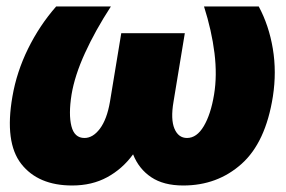

<svg xmlns="http://www.w3.org/2000/svg" viewBox="-20 -566 888 596"><path d="M154.3 -545.9H324.2Q275.4 -470.7 243.7 -401.1Q211.9 -331.5 202.1 -272.5Q192.4 -210.9 201.7 -174.3Q210.9 -137.7 242.2 -137.7Q268.6 -137.7 290.3 -166.7Q312 -195.8 321.3 -250L356.4 -462.9H553.7L518.6 -250Q509.3 -195.8 521.5 -166.7Q533.7 -137.7 560.5 -137.7Q590.8 -137.7 612.5 -174.3Q634.3 -210.9 644.5 -272.5Q654.3 -331.5 645.8 -401.1Q637.2 -470.7 613.3 -545.9H783.2Q814.9 -486.8 826.9 -414.8Q838.9 -342.8 827.1 -266.6Q804.7 -124 729.7 -57.1Q654.8 9.8 548.8 9.8Q487.8 9.8 449.5 -15.9Q411.1 -41.5 393.1 -86.9Q359.9 -41.5 312.7 -15.9Q265.6 9.8 204.1 9.8Q98.6 9.8 46.1 -57.1Q-6.3 -124 18.6 -266.6Q31.7 -342.8 67.1 -414.8Q102.5 -486.8 154.3 -545.9Z"/></svg>

Font: Inter Tight Black
Style: Italic
Weight: 900
Italic angle: -9.39999°
Designer: Rasmus Andersson
Foundry: rsms
Version: Version 3.004; ttfautohint (v1.8.4.7-5d5b)